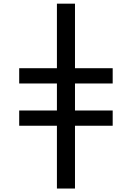

<svg xmlns="http://www.w3.org/2000/svg" viewBox="-20 -830 733 1069"><path d="M86.9 -129.9V-214.8H296.9V-365.2H86.9V-450.2H296.9V-809.6H397.5V-450.2H607.4V-365.2H397.5V-214.8H607.4V-129.9H397.5V219.7H296.9V-129.9Z"/></svg>

Font: GenEi M Gothic v2 Medium
Style: Regular
Weight: 500
Version: Version 2.0